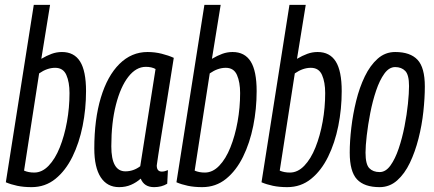

<svg xmlns="http://www.w3.org/2000/svg" viewBox="-20 -760 1787 790"><path d="M186 -740 150 -518Q172 -531 192.5 -538.5Q213 -546 235 -546Q285 -546 309.5 -507Q334 -468 334 -385Q334 -312 320 -242Q306 -172 278 -115Q250 -58 208 -24Q166 10 110 10Q77 10 51 4.5Q25 -1 4 -10L119 -740ZM207 -481Q174 -481 141 -458L79 -58Q97 -50 121 -50Q153 -50 180 -78Q207 -106 226 -153.5Q245 -201 255.5 -259Q266 -317 266 -377Q266 -422 253 -451.5Q240 -481 207 -481Z M614 10Q573 10 559 -25Q541 -9 519 0.5Q497 10 470 10Q421 10 394.5 -30.5Q368 -71 368 -149Q368 -269 395 -358.5Q422 -448 471.5 -497Q521 -546 587 -546Q617 -546 645 -539Q673 -532 695 -522Q676 -403 663.5 -324Q651 -245 643 -197Q635 -149 631.5 -124Q628 -99 626.5 -90Q625 -81 625 -79Q625 -54 646 -54Q657 -54 671 -60L668 -4Q645 10 614 10ZM557 -76 620 -476Q604 -485 580 -485Q540 -485 508 -444Q476 -403 457 -329Q438 -255 438 -158Q438 -55 496 -55Q529 -55 557 -76Z M888 -740 852 -518Q874 -531 894.5 -538.5Q915 -546 937 -546Q987 -546 1011.5 -507Q1036 -468 1036 -385Q1036 -312 1022 -242Q1008 -172 980 -115Q952 -58 910 -24Q868 10 812 10Q779 10 753 4.5Q727 -1 706 -10L821 -740ZM909 -481Q876 -481 843 -458L781 -58Q799 -50 823 -50Q855 -50 882 -78Q909 -106 928 -153.5Q947 -201 957.5 -259Q968 -317 968 -377Q968 -422 955 -451.5Q942 -481 909 -481Z M1238 -740 1202 -518Q1224 -531 1244.5 -538.5Q1265 -546 1287 -546Q1337 -546 1361.5 -507Q1386 -468 1386 -385Q1386 -312 1372 -242Q1358 -172 1330 -115Q1302 -58 1260 -24Q1218 10 1162 10Q1129 10 1103 4.5Q1077 -1 1056 -10L1171 -740ZM1259 -481Q1226 -481 1193 -458L1131 -58Q1149 -50 1173 -50Q1205 -50 1232 -78Q1259 -106 1278 -153.5Q1297 -201 1307.5 -259Q1318 -317 1318 -377Q1318 -422 1305 -451.5Q1292 -481 1259 -481Z M1542 10Q1479 10 1449 -22Q1419 -54 1419 -132Q1419 -179 1425.5 -234.5Q1432 -290 1445.5 -345Q1459 -400 1481 -445.5Q1503 -491 1534 -518.5Q1565 -546 1606 -546Q1668 -546 1698 -514Q1728 -482 1728 -404Q1728 -357 1722 -301Q1716 -245 1702 -190Q1688 -135 1666.5 -90Q1645 -45 1614 -17.5Q1583 10 1542 10ZM1542 -52Q1567 -52 1586.5 -79Q1606 -106 1620.5 -149Q1635 -192 1644.5 -240.5Q1654 -289 1658.5 -333Q1663 -377 1663 -406Q1663 -452 1647.5 -468Q1632 -484 1606 -484Q1581 -484 1561.5 -457Q1542 -430 1527.5 -387Q1513 -344 1503.5 -295Q1494 -246 1489 -202.5Q1484 -159 1484 -132Q1484 -84 1499.5 -68Q1515 -52 1542 -52Z"/></svg>

Font: Georama Condensed
Style: Italic
Weight: 400
Width: 3
Italic angle: -9°
Designer: Jean-Baptiste Levee
Foundry: Production Type
Version: Version 1.000